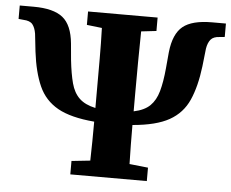

<svg xmlns="http://www.w3.org/2000/svg" viewBox="-50 -714 927 770"><g transform="rotate(5 414.0 -328.5)"><path d="M260 0V-54L335 -62Q336 -101 336.5 -140Q337 -179 337 -219Q242 -227 189.5 -256.5Q137 -286 112.5 -341Q88 -396 78 -478L70 -550Q66 -574 55.5 -587Q45 -600 19 -601L-1 -603V-657H55Q135 -657 172.5 -627Q210 -597 217 -523L223 -457Q229 -402 239 -364.5Q249 -327 272 -305Q295 -283 337 -274Q337 -283 337 -292Q337 -301 337 -310V-347Q337 -409 337 -471.5Q337 -534 335 -596L274 -603V-657H554V-603L493 -596Q492 -535 491.5 -472.5Q491 -410 491 -347V-311Q491 -301 491 -292Q491 -283 491 -274Q534 -283 556.5 -305Q579 -327 589.5 -364.5Q600 -402 605 -457L611 -523Q619 -597 656 -627Q693 -657 773 -657H829V-603L809 -601Q784 -600 773 -587Q762 -574 758 -550L750 -478Q740 -396 715.5 -341Q691 -286 638.5 -256.5Q586 -227 491 -219Q491 -179 491.5 -140Q492 -101 493 -62L568 -54V0Z"/></g></svg>

Font: Source Serif Pro
Style: Bold
Weight: 700
Designer: Frank Grießhammer
Foundry: Adobe Systems Incorporated
Version: Version 3.001;hotconv 1.0.111;makeotfexe 2.5.65597